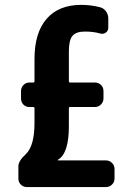

<svg xmlns="http://www.w3.org/2000/svg" viewBox="-20 -760 540 780"><path d="M410.2 -108.4Q424.8 -108.4 435.1 -98.1Q445.3 -87.9 445.3 -73.2V-35.2Q445.3 -20.5 435.1 -10.3Q424.8 0 410.2 0H89.8Q75.2 0 64.9 -9.8Q54.7 -19.5 54.7 -35.2V-85Q54.7 -106.4 85.9 -134.8Q120.1 -168.9 120.1 -259.8V-320.3Q120.1 -325.2 115.2 -325.2H99.6Q85 -325.2 75.2 -335Q65.4 -344.7 65.4 -360.4V-389.6Q65.4 -404.3 75.2 -414.6Q85 -424.8 99.6 -424.8H115.2Q120.1 -424.8 120.1 -429.7V-519.5Q120.1 -627 169.4 -683.6Q218.8 -740.2 309.6 -740.2Q349.6 -740.2 386.7 -730.5Q401.4 -726.6 410.6 -713.9Q419.9 -701.2 419.9 -684.6V-647.5Q419.9 -634.8 409.7 -627.4Q399.4 -620.1 386.7 -624Q359.4 -631.8 325.2 -631.8Q289.1 -631.8 274.4 -614.3Q259.8 -596.7 259.8 -551.8V-429.7Q259.8 -424.8 264.6 -424.8H365.2Q379.9 -424.8 390.1 -415Q400.4 -405.3 400.4 -389.6V-360.4Q400.4 -345.7 390.1 -335.4Q379.9 -325.2 365.2 -325.2H264.6Q259.8 -325.2 259.8 -320.3V-248Q259.8 -136.7 215.8 -111.3Q214.8 -111.3 214.8 -109.4Q214.8 -108.4 215.8 -108.4Z"/></svg>

Font: Rounded-L Mgen+ 1mn bold
Style: Bold
Weight: 700
Designer: [Source Han Sans]
Ryoko NISHIZUKA  (kana & ideographs); Paul D. Hunt (Latin, Greek & Cyrillic); Wenlong ZHANG  (bopomofo
Version: Version 1.059.20150602